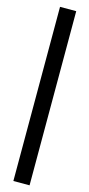

<svg xmlns="http://www.w3.org/2000/svg" viewBox="-151 -833 496 1065"><g transform="rotate(15 97.5 -300.0)"><path d="M51 200V-800H144V200Z"/></g></svg>

Font: Big Shoulders Text Medium
Style: Regular
Weight: 500
Designer: Patric King
Foundry: XO Type Co
Version: Version 1.000; ttfautohint (v1.8.2)